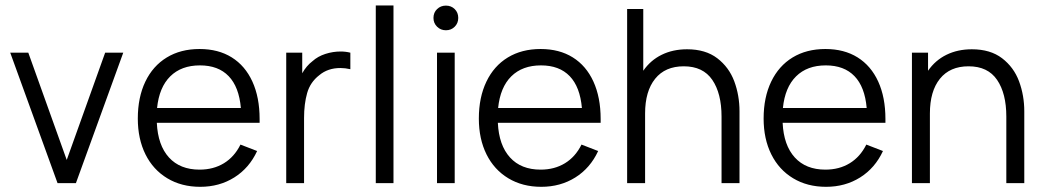

<svg xmlns="http://www.w3.org/2000/svg" viewBox="-20 -682 3888 715"><path d="M262.7 0H194.3L18.1 -485.8H85.4L228.5 -86.4L371.6 -485.8H439Z M725.6 13.7Q655.8 13.7 603 -18.1Q550.3 -49.8 521.7 -107.2Q493.2 -164.6 493.2 -240.7Q493.2 -319.3 521.2 -377.9Q549.3 -436.5 601.1 -468Q652.8 -499.5 723.1 -499.5Q793 -499.5 843 -468.3Q893.1 -437 919.9 -378.2Q946.8 -319.3 946.8 -238.8V-224.6H564Q567.9 -141.1 609.1 -95.7Q650.4 -50.3 723.1 -50.3Q774.9 -50.3 814 -74.2Q853 -98.1 875.5 -143.6L937.5 -119.6Q908.2 -56.2 852.5 -21.2Q796.9 13.7 725.6 13.7ZM877 -279.8Q870.1 -358.4 831.5 -398.4Q793 -438.5 724.6 -438.5Q655.3 -438.5 614 -397.7Q572.8 -356.9 564.9 -279.8Z M1112.3 0H1045.9V-485.8H1105.5V-409.2Q1121.1 -437 1143.6 -454.1Q1163.6 -472.2 1191.7 -481.2Q1219.7 -490.2 1248.5 -490.2Q1267.6 -490.2 1284.7 -485.8V-424.3Q1265.6 -428.7 1247.6 -428.7Q1200.7 -428.7 1168.9 -401.9Q1135.3 -376 1123.8 -335.4Q1112.3 -294.9 1112.3 -242.7Z M1445.3 0H1379.4V-661.6H1445.3Z M1640.6 -569.3Q1621.1 -569.3 1607.7 -582.5Q1594.2 -595.7 1594.2 -615.2Q1594.2 -635.3 1607.7 -648.2Q1621.1 -661.1 1640.6 -661.1Q1660.2 -661.1 1673.3 -648.2Q1686.5 -635.3 1686.5 -615.2Q1686.5 -595.7 1673.3 -582.5Q1660.2 -569.3 1640.6 -569.3ZM1673.3 0H1607.4V-485.8H1673.3Z M1995.6 13.7Q1925.8 13.7 1873 -18.1Q1820.3 -49.8 1791.7 -107.2Q1763.2 -164.6 1763.2 -240.7Q1763.2 -319.3 1791.3 -377.9Q1819.3 -436.5 1871.1 -468Q1922.9 -499.5 1993.2 -499.5Q2063 -499.5 2113 -468.3Q2163.1 -437 2189.9 -378.2Q2216.8 -319.3 2216.8 -238.8V-224.6H1834Q1837.9 -141.1 1879.2 -95.7Q1920.4 -50.3 1993.2 -50.3Q2044.9 -50.3 2084 -74.2Q2123 -98.1 2145.5 -143.6L2207.5 -119.6Q2178.2 -56.2 2122.6 -21.2Q2066.9 13.7 1995.6 13.7ZM2147 -279.8Q2140.1 -358.4 2101.6 -398.4Q2063 -438.5 1994.6 -438.5Q1925.3 -438.5 1884 -397.7Q1842.8 -356.9 1835 -279.8Z M2733.9 0H2667V-248Q2667 -334 2632.6 -384.5Q2598.1 -435.1 2526.4 -435.1Q2457 -435.1 2419.7 -388.7Q2382.3 -342.3 2382.3 -259.3V0H2315.4V-648.4H2375.5V-418.5Q2402.3 -457.5 2444.1 -478Q2485.8 -498.5 2538.6 -498.5Q2607.4 -498.5 2651.1 -465.1Q2694.8 -431.6 2714.4 -379.2Q2733.9 -326.7 2733.9 -267.1Z M3056.2 13.7Q2986.3 13.7 2933.6 -18.1Q2880.9 -49.8 2852.3 -107.2Q2823.7 -164.6 2823.7 -240.7Q2823.7 -319.3 2851.8 -377.9Q2879.9 -436.5 2931.6 -468Q2983.4 -499.5 3053.7 -499.5Q3123.5 -499.5 3173.6 -468.3Q3223.6 -437 3250.5 -378.2Q3277.3 -319.3 3277.3 -238.8V-224.6H2894.5Q2898.4 -141.1 2939.7 -95.7Q2981 -50.3 3053.7 -50.3Q3105.5 -50.3 3144.5 -74.2Q3183.6 -98.1 3206.1 -143.6L3268.1 -119.6Q3238.8 -56.2 3183.1 -21.2Q3127.4 13.7 3056.2 13.7ZM3207.5 -279.8Q3200.7 -358.4 3162.1 -398.4Q3123.5 -438.5 3055.2 -438.5Q2985.8 -438.5 2944.6 -397.7Q2903.3 -356.9 2895.5 -279.8Z M3794.4 0H3727.5V-248Q3727.5 -334 3693.1 -384.5Q3658.7 -435.1 3586.9 -435.1Q3517.6 -435.1 3480.2 -388.7Q3442.9 -342.3 3442.9 -259.3V0H3376V-485.8H3436V-418.5Q3462.9 -457.5 3504.6 -478Q3546.4 -498.5 3599.1 -498.5Q3668 -498.5 3711.7 -465.1Q3755.4 -431.6 3774.9 -379.2Q3794.4 -326.7 3794.4 -267.1Z"/></svg>

Font: Potro Sans Bangla
Style: Regular
Weight: 400
Designer: Jayed Ahsan Saad
Foundry: Codepotro
Version: Potro Sans Bangla;Version 0.996;CodepotroFonts;